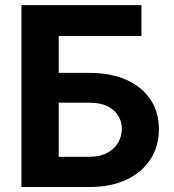

<svg xmlns="http://www.w3.org/2000/svg" viewBox="-20 -748 695 768"><path d="M65.7 0V-727.5H545.8V-604.1H214.9V-456.4H337.7Q423.6 -456.4 485.8 -428.6Q548 -400.7 581.8 -350.3Q615.5 -299.8 615.5 -231.3Q615.5 -162.9 581.8 -110.8Q548 -58.6 485.8 -29.3Q423.6 0 337.7 0ZM214.9 -120.9H337.7Q379.6 -120.9 408.4 -136.2Q437.2 -151.5 452.2 -177.1Q467.3 -202.7 467.3 -232.8Q467.3 -276.7 433.9 -306.9Q400.6 -337.2 337.7 -337.2H214.9Z"/></svg>

Font: Atlassian Sans
Style: Regular
Weight: 400
Designer: Rasmus Andersson
Foundry: Modifications by Atlassian Pty Ltd, manufactured by rsms
Version: Version 4.001;git-9221beed3